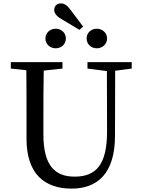

<svg xmlns="http://www.w3.org/2000/svg" viewBox="-20 -1101 838 1137"><path d="M553 -815C586 -815 614 -839 614 -873C614 -907 586 -931 553 -931C520 -931 493 -907 493 -873C493 -839 520 -815 553 -815ZM451 -924 472 -944 396 -1045C377 -1071 359 -1081 341 -1081C319 -1081 301 -1067 301 -1042C301 -1024 314 -1005 344 -988ZM310 -815C343 -815 370 -839 370 -873C370 -907 343 -931 310 -931C277 -931 249 -907 249 -873C249 -839 277 -815 310 -815ZM760 -733H498V-695L613 -680L614 -323C614 -127 550 -55 422 -55C309 -55 237 -116 237 -304V-394C237 -492 237 -588 239 -683L350 -695V-733H44V-695L136 -685C137 -589 137 -491 137 -394V-279C137 -70 245 16 404 16C555 16 661 -72 661 -297L662 -682L760 -695Z"/></svg>

Font: Noto Serif SC Medium
Style: Regular
Weight: 500
Designer: Ryoko NISHIZUKA 西塚涼子 (kana & ideographs); Frank Grießhammer (Latin, Greek & Cyrillic); Wenlong ZHANG 张文龙 (bopomofo); San
Foundry: Adobe Systems Incorporated
Version: Version 1.001;PS 1.001;hotconv 16.6.54;makeotf.lib2.5.65590